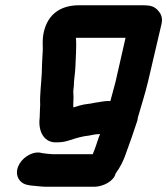

<svg xmlns="http://www.w3.org/2000/svg" viewBox="-20 -540 637 731"><path d="M400 -155C380 -157 360 -151 342 -149L327 -146L312 -144C294 -142 274 -136 259 -131V-147L260 -169L259 -191C259 -196 260 -202 261 -211C261 -234 266 -260 267 -284C268 -321 272 -361 269 -396H458L420 -229C414 -204 407 -182 400 -155ZM544 -231 595 -449C599 -467 596 -483 585 -496C568 -517 554 -520 518 -520H281C213 -520 163 -488 147 -419C139 -384 145 -366 142 -334C140 -309 140 -284 139 -260C137 -221 131 -176 133 -142L132 -120C132 -108 131 -102 131 -91C125 -43 145 0 189 2C211 2 224 1 245 -6C270 -14 291 -21 320 -24L335 -27C339 -28 344 -28 349 -29C353 -29 357 -29 361 -30L355 -14C348 7 341 29 333 47H180C171 47 148 44 141 43L132 41C97 37 61 64 49 94C35 130 56 159 85 164L95 166C106 167 141 171 152 171H340C370 171 413 151 420 121C438 96 450 73 461 40C476 0 489 -39 503 -81L505 -93C519 -142 532 -181 544 -231Z"/></svg>

Font: Electronic
Style: ThkIt
Weight: 900
Version: Version 1.011